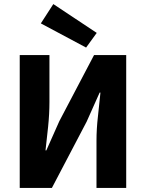

<svg xmlns="http://www.w3.org/2000/svg" viewBox="-20 -922 716 942"><path d="M76.8 0V-651.8H222.6V-421.5Q222.6 -363.7 216 -299.7Q209.3 -235.8 203.3 -184.1H207.3L271 -327.4L441.4 -651.8H599.2V0H453.4V-231.1Q453.4 -289.4 460.6 -351.9Q467.7 -414.4 472.8 -467.7H468.8L405 -324.9L234.6 0ZM402.4 -688.6 180.4 -807.2 241.6 -902 454.6 -760.6Z"/></svg>

Font: Source Sans 3 Variable
Style: Regular
Weight: 200
Designer: Paul D. Hunt
Foundry: Adobe Systems Incorporated
Version: Version 3.026